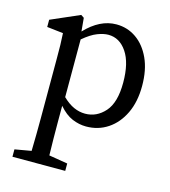

<svg xmlns="http://www.w3.org/2000/svg" viewBox="-109 -576 801 903"><g transform="rotate(15 291.5 -124.0)"><path d="M35 240V204L115 190Q116 149 116.5 108.5Q117 68 117 28V-258Q117 -299 116.5 -326Q116 -353 114 -383L35 -392V-427L175 -488L190 -478L196 -413Q267 -488 347 -488Q401 -488 444 -458Q487 -428 512.5 -372.5Q538 -317 538 -239Q538 -162 511 -105.5Q484 -49 437.5 -18Q391 13 332 13Q298 13 264.5 -1Q231 -15 199 -52V27Q199 67 199.5 107.5Q200 148 201 189L292 204V240ZM323 -431Q300 -431 270 -419.5Q240 -408 202 -376V-95Q230 -68 257 -56Q284 -44 312 -44Q368 -44 408 -89Q448 -134 448 -231Q448 -327 413 -379Q378 -431 323 -431Z"/></g></svg>

Font: Source Serif 4
Style: Regular
Weight: 400
Designer: Frank Grießhammer
Foundry: Adobe
Version: Version 4.005;hotconv 1.1.0;makeotfexe 2.6.0